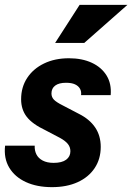

<svg xmlns="http://www.w3.org/2000/svg" viewBox="-25 -760 545 791"><path d="M189 11Q127 11 81.5 -10Q36 -31 13 -69.5Q-10 -108 -4 -160H118Q117 -140 125 -124Q133 -108 151 -98.5Q169 -89 196 -89Q230 -89 247.5 -102Q265 -115 265 -137Q265 -154 254.5 -167Q244 -180 222 -192L163 -223Q108 -249 85 -279Q62 -309 62 -351Q62 -401 87 -439Q112 -477 156.5 -498.5Q201 -520 259 -520Q313 -520 353 -501.5Q393 -483 414 -449Q435 -415 431 -368H309Q311 -383 304.5 -394.5Q298 -406 284 -412.5Q270 -419 247 -419Q218 -419 202.5 -407.5Q187 -396 187 -375Q187 -360 197 -349.5Q207 -339 233 -326L300 -291Q344 -269 367 -235Q390 -201 390 -155Q390 -105 365 -67.5Q340 -30 295 -9.5Q250 11 189 11ZM322 -583H202L303 -740H500Z"/></svg>

Font: Instrument Sans SemiCondensed
Style: Bold Italic
Weight: 700
Width: 4
Italic angle: -13°
Designer: Rodrigo Fuenzalida
Foundry: fragTYPE
Version: Version 1.000;gftools[0.9.28]